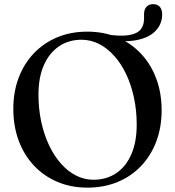

<svg xmlns="http://www.w3.org/2000/svg" viewBox="-20 -864 822 901"><path d="M741 -796.5Q741 -750.5 709 -718Q677 -685.5 616.2 -674.8Q555.5 -664 468 -682Q460.5 -683.5 456.8 -685.8Q453 -688 453 -694Q453 -699.5 457.5 -702.5Q462 -705.5 470 -704Q542 -692.5 582.5 -698.8Q623 -705 639.5 -725.2Q656 -745.5 656 -775.5V-798Q656 -820 667.5 -832.2Q679 -844.5 699 -844.5Q719 -844.5 730 -831.8Q741 -819 741 -796.5ZM389.5 -715.5Q468 -715.5 532 -688.2Q596 -661 642.2 -611.5Q688.5 -562 713.5 -494.5Q738.5 -427 738.5 -346.5Q738.5 -267 713.5 -200.5Q688.5 -134 642.2 -85.2Q596 -36.5 532 -10Q468 16.5 390 16.5Q312.5 16.5 248.8 -10.8Q185 -38 138.8 -87.5Q92.5 -137 67.5 -204.5Q42.5 -272 42.5 -353.5Q42.5 -433 67.5 -499Q92.5 -565 138.5 -613.5Q184.5 -662 248.2 -688.8Q312 -715.5 389.5 -715.5ZM621.5 -279.5Q621.5 -346.5 608.5 -406.5Q595.5 -466.5 572 -516Q548.5 -565.5 516 -601.8Q483.5 -638 444.8 -657.8Q406 -677.5 362.5 -677.5Q302.5 -677.5 257 -646.8Q211.5 -616 186 -558.5Q160.5 -501 160.5 -420Q160.5 -353 173.5 -292.8Q186.5 -232.5 210 -182.8Q233.5 -133 265.8 -96.5Q298 -60 336.8 -40.2Q375.5 -20.5 418.5 -20.5Q479.5 -20.5 525.2 -51.2Q571 -82 596.2 -139.8Q621.5 -197.5 621.5 -279.5Z"/></svg>

Font: Fraunces 48pt
Style: Regular
Weight: 400
Version: Version 1.000;[b76b70a41]